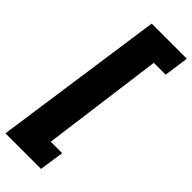

<svg xmlns="http://www.w3.org/2000/svg" viewBox="-358 -855 1010 1010"><g transform="rotate(45 147.5 -350.0)"><path d="M346.2 -826.2 327.1 -688H238.8L148.9 -11.2H233.9L213.9 126H-50.8L85 -826.2Z"/></g></svg>

Font: Fira Sans Compressed Heavy
Style: Italic
Weight: 900
Width: 3
Italic angle: -8°
Designer: Carrois Corporate & Edenspiekermann AG
Foundry: Carrois Corporate GbR & Edenspiekermann AG
Version: Version 4.203;PS 004.203;hotconv 1.0.88;makeotf.lib2.5.64775